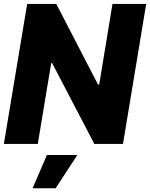

<svg xmlns="http://www.w3.org/2000/svg" viewBox="-25 -748 780 998"><path d="M734.9 -727.5 614.3 0H465.3L246.1 -419.9H241.2L171.4 0H-4.9L116.2 -727.5H267.6L484.4 -308.6H490.7L559.6 -727.5ZM144.5 230.5 218.8 57.6H377L264.2 230.5Z"/></svg>

Font: Inter Tight ExtraBold
Style: Italic
Weight: 800
Italic angle: -9.39999°
Designer: Rasmus Andersson
Foundry: rsms
Version: Version 3.004